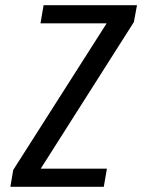

<svg xmlns="http://www.w3.org/2000/svg" viewBox="-20 -720 548 740"><path d="M20 0 31 -65 391 -630H136L148 -700H508L496 -635L137 -70H392L380 0Z"/></svg>

Font: Cuprum
Style: Italic
Weight: 400
Italic angle: -10°
Designer: Jovanny Lemonad
Foundry: Jovanny Lemonad
Version: Version 3.000